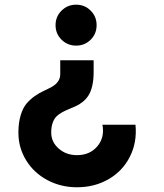

<svg xmlns="http://www.w3.org/2000/svg" viewBox="-20 -540 699 820"><path d="M217.3 -432.6Q217.3 -469.2 242.9 -494.6Q268.6 -520 305.2 -520Q341.8 -520 367.2 -494.6Q392.6 -469.2 392.6 -432.6Q392.6 -395.5 367.2 -370.4Q341.8 -345.2 305.2 -345.2Q268.6 -345.2 242.9 -370.4Q217.3 -395.5 217.3 -432.6ZM308.6 259.8Q239.7 259.8 182.1 229Q124.5 198.2 91.6 144.5Q58.6 90.8 58.6 26.4Q58.6 -16.1 68.4 -48.1Q78.1 -80.1 94 -98.4Q109.9 -116.7 128.9 -129.9Q147.9 -143.1 167 -151.9Q186 -160.6 201.9 -169.4Q217.8 -178.2 227.5 -191.7Q237.3 -205.1 237.3 -223.6V-282.7H379.9V-232.4Q379.9 -198.2 373.8 -172.6Q367.7 -147 357.2 -131.3Q346.7 -115.7 333 -104.7Q319.3 -93.8 304.2 -86.9Q289.1 -80.1 274.2 -74Q259.3 -67.9 245.6 -60.5Q231.9 -53.2 221.4 -43Q210.9 -32.7 204.8 -15.1Q198.7 2.4 198.7 26.4Q198.7 66.4 230.7 94.5Q262.7 122.6 308.6 122.6Q363.8 122.6 395.8 84.7Q427.7 46.9 417.5 -7.3H558.6Q565.9 66.4 535.4 127.9Q504.9 189.5 444.8 224.6Q384.8 259.8 308.6 259.8Z"/></svg>

Font: Now
Style: Bold
Weight: 700
Designer: Alfredo Marco Pradil
Foundry: Alfredo Marco Pradil
Version: Version 1.002;PS 001.002;hotconv 1.0.88;makeotf.lib2.5.64775